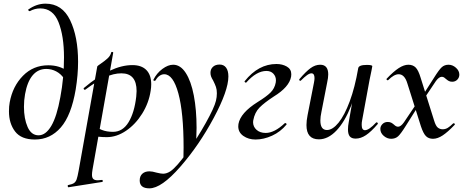

<svg xmlns="http://www.w3.org/2000/svg" viewBox="-20 -749 2534 1050"><path d="M29 -140Q29 -168 33 -189Q49 -277 105.5 -334.5Q162 -392 244 -392Q307 -392 350 -359L330 -320Q313 -345 287.5 -358.5Q262 -372 233 -372Q188 -372 158.5 -337Q129 -302 117 -234Q111 -201 111 -165Q111 -100 131 -54.5Q151 -9 191 -9Q230 -9 260.5 -60.5Q291 -112 310 -218Q330 -324 330 -435Q330 -552 300 -627.5Q270 -703 200 -703Q170 -703 143 -688H142Q139 -688 135.5 -692Q132 -696 135 -697Q180 -729 229 -729Q320 -729 363.5 -638.5Q407 -548 407 -411Q407 -340 394 -260Q370 -118 312.5 -52Q255 14 171 14Q96 14 62.5 -30Q29 -74 29 -140Z M353 263Q374 259 384 252.5Q394 246 399 232Q404 218 410 185L512 -386Q512 -388 532 -401.5Q552 -415 568 -429.5Q584 -444 588 -462Q589 -466 594.5 -465Q600 -464 599 -460L486 178Q483 196 483 207Q483 223 490.5 230Q498 237 515 237Q519 237 537 235Q541 234 542 239.5Q543 245 539 246L355 275Q352 276 350.5 270Q349 264 353 263ZM476 -8 486 -67Q511 -49 537 -38.5Q563 -28 598 -28Q651 -28 683 -80.5Q715 -133 725 -220Q727 -242 727 -251Q727 -348 644 -348Q601 -348 555 -326.5Q509 -305 447 -259Q446 -258 444 -258Q440 -258 438 -262Q436 -266 439 -268Q587 -393 704 -393Q754 -393 780.5 -366Q807 -339 807 -288Q807 -271 804 -253Q794 -186 757.5 -127.5Q721 -69 669.5 -34Q618 1 564 1Q519 1 476 -8Z M744 238Q744 214 758.5 201Q773 188 797 188Q813 188 836 195Q860 201 872 201Q892 201 913 187Q947 163 1002.5 85.5Q1058 8 1105 -76Q1152 -160 1161 -198Q1166 -218 1166 -239Q1166 -259 1161 -273.5Q1156 -288 1146 -308Q1138 -321 1134.5 -330.5Q1131 -340 1131 -351Q1131 -371 1144.5 -383.5Q1158 -396 1181 -396Q1204 -396 1216.5 -379Q1229 -362 1229 -331Q1229 -254 1149 -104.5Q1069 45 966 163Q863 281 797 281Q744 281 744 238ZM984 58Q984 -133 955.5 -238Q927 -343 878 -343Q865 -343 852.5 -334.5Q840 -326 831 -310Q830 -307 825 -307Q818 -307 819 -313Q837 -349 868 -372Q899 -395 927 -395Q967 -395 996 -350Q1025 -305 1040 -226.5Q1055 -148 1055 -50Q1055 -27 1053 23L983 128Q984 104 984 58Z M1283 -58Q1283 -67 1284 -71Q1295 -132 1389 -191Q1436 -220 1459 -242.5Q1482 -265 1488 -298Q1489 -302 1489 -310Q1489 -331 1475 -346Q1461 -361 1437 -361Q1383 -361 1327 -298Q1327 -297 1325 -297Q1322 -297 1319 -300Q1316 -303 1318 -305Q1393 -399 1492 -399Q1524 -399 1548.5 -385Q1573 -371 1573 -343Q1573 -335 1572 -330Q1562 -273 1477 -221Q1425 -187 1399 -160.5Q1373 -134 1365 -91Q1364 -88 1364 -81Q1364 -56 1383 -39Q1402 -22 1433 -22Q1481 -22 1537 -75Q1538 -76 1540 -76Q1543 -76 1545.5 -73.5Q1548 -71 1547 -68Q1514 -28 1468 -7Q1422 14 1377 14Q1339 14 1311 -5.5Q1283 -25 1283 -58Z M1656 -65Q1656 -89 1662 -119L1697 -297Q1700 -312 1700 -322Q1700 -348 1683 -348Q1673 -348 1659 -338Q1645 -328 1626 -309Q1624 -307 1622 -307Q1619 -307 1617 -310.5Q1615 -314 1618 -317Q1653 -358 1678.5 -376.5Q1704 -395 1731 -395Q1775 -395 1775 -342Q1775 -324 1769 -297L1738 -138Q1732 -110 1732 -90Q1732 -38 1768 -38Q1799 -38 1831.5 -78Q1864 -118 1892.5 -194.5Q1921 -271 1939 -376L1955 -375Q1935 -258 1900 -170Q1865 -82 1819.5 -34.5Q1774 13 1724 13Q1656 13 1656 -65ZM1883 -41Q1883 -60 1887 -80L1939 -376Q1942 -394 1986 -394Q2016 -394 2016 -387L2012 -365Q2002 -318 2001 -312L1960 -89Q1958 -80 1958 -66Q1958 -37 1976 -37Q1998 -37 2037 -79Q2038 -80 2040 -80Q2043 -80 2045.5 -76.5Q2048 -73 2045 -70Q2010 -29 1981.5 -10Q1953 9 1925 9Q1903 9 1893 -3Q1883 -15 1883 -41Z M2282 -58 2208 -292Q2193 -343 2160 -343Q2135 -343 2103 -311Q2102 -310 2100 -310Q2097 -310 2094.5 -313.5Q2092 -317 2095 -319Q2132 -358 2160.5 -376.5Q2189 -395 2213 -395Q2238 -395 2253 -380Q2268 -365 2280 -325L2354 -90Q2363 -60 2374.5 -51Q2386 -42 2401 -42Q2416 -42 2429 -50Q2442 -58 2458 -74Q2459 -75 2461 -75Q2465 -75 2467 -71.5Q2469 -68 2466 -66Q2429 -27 2401 -8.5Q2373 10 2348 10Q2324 10 2309.5 -4.5Q2295 -19 2282 -58ZM2060 -44Q2060 -59 2071.5 -70.5Q2083 -82 2100 -82Q2112 -82 2119.5 -78Q2127 -74 2135 -67Q2146 -56 2157 -56Q2172 -56 2189 -80L2269 -199L2278 -186L2200 -62Q2172 -17 2157 -3.5Q2142 10 2119 10Q2097 10 2078.5 -6Q2060 -22 2060 -44ZM2273 -198 2353 -323Q2381 -368 2396 -381.5Q2411 -395 2433 -395Q2455 -395 2473.5 -378.5Q2492 -362 2492 -341Q2492 -325 2481 -313.5Q2470 -302 2453 -302Q2442 -302 2434.5 -306Q2427 -310 2419 -317Q2414 -322 2408.5 -325.5Q2403 -329 2396 -329Q2381 -329 2364 -306L2283 -185Z"/></svg>

Font: Cormorant Garamond SemiBold
Style: Italic
Weight: 600
Italic angle: -10°
Designer: Christian Thalmann (Catharsis Fonts)
Foundry: Catharsis Fonts
Version: Version 4.000